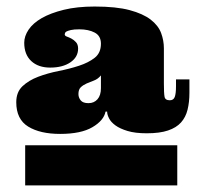

<svg xmlns="http://www.w3.org/2000/svg" viewBox="-20 -749 630 588"><path d="M223.1 -659.2Q206.1 -659.2 197 -657Q188 -654.8 184.1 -652.8Q180.2 -650.9 179.2 -647.9Q178.2 -645 178.2 -644Q178.2 -639.2 184.6 -637Q190.9 -634.8 198.5 -630.9Q206.1 -627 212.6 -619.9Q219.2 -612.8 219.2 -600.1Q219.2 -574.2 195.6 -558.1Q171.9 -542 133.8 -542Q97.2 -542 75.7 -562Q54.2 -582 54.2 -618.2Q54.2 -638.2 67.6 -658.2Q81.1 -678.2 107.9 -693.6Q134.8 -709 175.3 -719Q215.8 -729 270 -729Q335.9 -729 377 -718Q418 -707 441.4 -689Q464.8 -670.9 473.4 -647.9Q481.9 -625 481.9 -601.1V-493.2Q481.9 -463.9 483.9 -452.9Q485.8 -441.9 500 -441.9Q511.2 -441.9 515.1 -451.9Q519 -461.9 519 -484.9V-505.9H560.1V-464.8Q560.1 -436 554.4 -413.1Q548.8 -390.1 534.4 -374Q520 -357.9 494.6 -349.4Q469.2 -340.8 429.2 -340.8Q394 -340.8 370.6 -347.9Q347.2 -355 333.5 -365Q319.8 -375 314 -386.5Q308.1 -397.9 308.1 -407.2H303.2Q297.9 -379.9 262.9 -359.4Q228 -338.9 164.1 -338.9Q103 -338.9 66.4 -361.3Q29.8 -383.8 29.8 -436Q29.8 -466.8 48.8 -484.9Q67.9 -502.9 96.9 -513.9Q126 -524.9 159.4 -531.5Q192.9 -538.1 221.9 -547.6Q251 -557.1 270 -572Q289.1 -586.9 289.1 -615.2Q289.1 -639.2 270 -649.2Q251 -659.2 223.1 -659.2ZM289.1 -518.1Q279.8 -506.8 267.8 -502.4Q255.9 -498 245.4 -493.4Q234.9 -488.8 227.5 -481.9Q220.2 -475.1 220.2 -460.9Q220.2 -450.2 227.1 -441.7Q233.9 -433.1 251 -433.1Q268.1 -433.1 278.6 -445.1Q289.1 -457 289.1 -479ZM57.1 -304.2H522.9V-181.2H57.1Z"/></svg>

Font: Ultra
Style: Regular
Weight: 400
Designer: Astigmatic (AOETI)
Foundry: Astigmatic (AOETI)
Version: Version 1.001